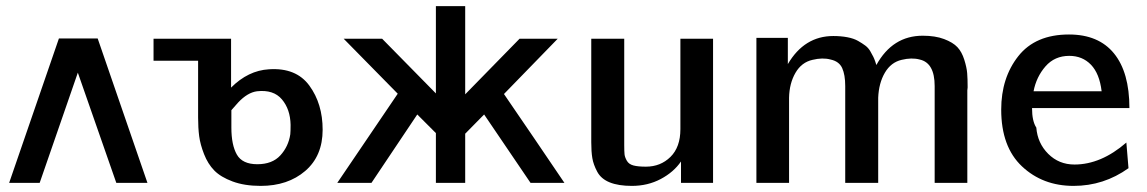

<svg xmlns="http://www.w3.org/2000/svg" viewBox="-20 -599 3756 629"><path d="M463 0H361L235 -361L110 0H10L173 -473H300Z M861 -372Q950 -378 993.5 -318.5Q1037 -259 1037 -174Q1037 -88 980 -39Q923 10 834 10Q781 10 742 -4.5Q703 -19 682 -40.5Q661 -62 648.5 -94Q636 -126 632.5 -153Q629 -180 629 -214V-400H483V-472H737V-312Q793 -368 861 -372ZM738 -238V-181Q738 -124 756 -92.5Q774 -61 823 -61Q872 -61 898.5 -90Q925 -119 931 -159Q932 -169 932 -190Q931 -241 903.5 -273.5Q876 -306 822 -300Q791 -296 760 -263Z M1085 0 1283 -292 1106 -472H1232L1408 -293V-579H1504V-290L1682 -472H1807L1631 -291Q1663 -244 1730 -146Q1797 -48 1829 0H1718L1566 -224L1504 -161V0H1408V-163L1347 -224Q1321 -185 1197 0Z M1917 -133V-472H2025V-124Q2025 -103 2026 -93.5Q2027 -84 2033.5 -72.5Q2040 -61 2055 -57Q2070 -53 2096 -53Q2144 -53 2176.5 -85Q2209 -117 2209 -176V-472H2316V0H2211V-70Q2187 -35 2144.5 -12.5Q2102 10 2050 10Q2006 10 1977.5 -1.5Q1949 -13 1936.5 -36.5Q1924 -60 1920.5 -81Q1917 -102 1917 -133Z M2458 0V-475H2561V-389Q2615 -481 2710 -481Q2735 -481 2756 -477Q2777 -473 2791 -465Q2805 -457 2815 -449.5Q2825 -442 2831.5 -430.5Q2838 -419 2841 -413Q2844 -407 2847.5 -397Q2851 -387 2851 -386Q2904 -482 3003 -482Q3044 -482 3073 -471Q3102 -460 3116.5 -444.5Q3131 -429 3139 -403.5Q3147 -378 3148.5 -359.5Q3150 -341 3150 -313Q3150 -311 3149.5 -307.5Q3149 -304 3149 -303V0H3042V-317Q3042 -393 2993 -404Q2967 -411 2934 -403Q2899 -395 2879 -361Q2859 -327 2857 -279V0H2749V-317Q2749 -354 2739 -376Q2729 -398 2701 -404Q2675 -411 2642 -403Q2606 -395 2586 -360.5Q2566 -326 2565 -279V-275V0Z M3260 -240Q3260 -344 3316 -415Q3372 -486 3482 -486Q3579 -486 3629.5 -424Q3680 -362 3680 -245H3361Q3361 -202 3375 -181Q3379 -130 3414 -95Q3449 -60 3500 -60Q3587 -60 3670 -132L3677 -48Q3596 10 3497 10Q3396 10 3328 -54Q3260 -118 3260 -240ZM3366 -300H3589Q3582 -358 3554 -387Q3526 -416 3483 -416Q3435 -416 3405 -381.5Q3375 -347 3366 -300Z"/></svg>

Font: Coval
Style: Medium
Weight: 500
Foundry: Context Ltd
Version: Version 001.000